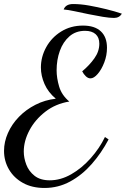

<svg xmlns="http://www.w3.org/2000/svg" viewBox="-31 -846 625 953"><path d="M190 87Q128 87 83 62Q38 37 13.5 -5Q-11 -47 -11 -97Q-11 -142 8.5 -186Q28 -230 63 -266Q98 -302 145 -326Q192 -350 246 -356Q208 -388 190 -429Q172 -470 172 -511Q172 -564 198.5 -612Q225 -660 272.5 -689.5Q320 -719 381 -719Q439 -719 469.5 -690.5Q500 -662 500 -609Q500 -571 486.5 -536Q473 -501 454 -479Q435 -457 418 -457Q406 -457 395 -467.5Q384 -478 377 -492Q413 -522 437.5 -556.5Q462 -591 462 -629Q462 -660 443.5 -676.5Q425 -693 391 -693Q345 -693 313.5 -665.5Q282 -638 266 -593.5Q250 -549 250 -497Q250 -459 262.5 -416.5Q275 -374 313 -342Q245 -331 194 -291.5Q143 -252 115 -199Q87 -146 87 -94Q87 -62 99.5 -29Q112 4 140.5 26.5Q169 49 216 49Q270 49 322.5 19Q375 -11 419 -60.5Q463 -110 490 -166L508 -154Q472 -86 424 -31.5Q376 23 317 55Q258 87 190 87ZM535 -757Q513 -757 479.5 -762.5Q446 -768 409.5 -775.5Q373 -783 340.5 -790Q308 -797 285 -799Q295 -826 332 -826Q369 -826 411 -818.5Q453 -811 496 -800.5Q539 -790 574 -778Q561 -757 535 -757Z"/></svg>

Font: Dancing Script Medium
Style: Regular
Weight: 500
Designer: Pablo Impallari
Foundry: Pablo Impallari
Version: Version 2.000